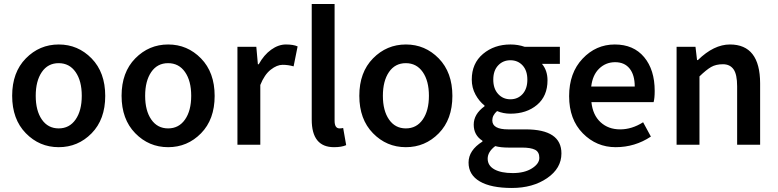

<svg xmlns="http://www.w3.org/2000/svg" viewBox="-20 -726 3900 963"><path d="M189.9 -126.5Q220.7 -82 274.4 -82Q328.1 -82 359.1 -126.5Q390.1 -170.9 390.1 -245.6Q390.1 -320.3 359.1 -364.7Q328.1 -409.2 274.2 -409.2Q220.2 -409.2 189.7 -364.5Q159.2 -319.8 159.2 -245.4Q159.2 -170.9 189.9 -126.5ZM439.5 -57.4Q371.1 12.2 274.4 12.2Q177.7 12.2 109.4 -57.9Q41 -127.9 41 -245.6Q41 -363.3 109.6 -433.1Q178.2 -502.9 274.7 -502.9Q371.1 -502.9 439.5 -432.9Q507.8 -362.8 507.8 -244.9Q507.8 -127 439.5 -57.4Z M738.8 -126.5Q769.5 -82 823.2 -82Q877 -82 908 -126.5Q939 -170.9 939 -245.6Q939 -320.3 908 -364.7Q877 -409.2 823 -409.2Q769 -409.2 738.5 -364.5Q708 -319.8 708 -245.4Q708 -170.9 738.8 -126.5ZM988.3 -57.4Q919.9 12.2 823.2 12.2Q726.6 12.2 658.2 -57.9Q589.8 -127.9 589.8 -245.6Q589.8 -363.3 658.4 -433.1Q727.1 -502.9 823.5 -502.9Q919.9 -502.9 988.3 -432.9Q1056.6 -362.8 1056.6 -244.9Q1056.6 -127 988.3 -57.4Z M1170.9 0V-491.2H1265.6L1273.4 -403.8H1277.8Q1303.7 -450.7 1340.1 -476.8Q1376.5 -502.9 1414.1 -502.9Q1451.7 -502.9 1472.7 -493.2L1452.6 -393.1Q1425.8 -400.9 1397.5 -400.9Q1369.1 -400.9 1337.9 -376.5Q1306.6 -352.1 1285.6 -299.8V0Z M1655.3 12.2Q1543.5 12.2 1543.5 -126V-706.1H1658.2V-120.1Q1658.2 -82 1683.1 -82Q1691.9 -82 1701.2 -84L1716.3 2Q1693.4 12.2 1655.3 12.2Z M1931.2 -126.5Q1961.9 -82 2015.6 -82Q2069.3 -82 2100.3 -126.5Q2131.3 -170.9 2131.3 -245.6Q2131.3 -320.3 2100.3 -364.7Q2069.3 -409.2 2015.4 -409.2Q1961.4 -409.2 1930.9 -364.5Q1900.4 -319.8 1900.4 -245.4Q1900.4 -170.9 1931.2 -126.5ZM2180.7 -57.4Q2112.3 12.2 2015.6 12.2Q1918.9 12.2 1850.6 -57.9Q1782.2 -127.9 1782.2 -245.6Q1782.2 -363.3 1850.8 -433.1Q1919.4 -502.9 2015.9 -502.9Q2112.3 -502.9 2180.7 -432.9Q2249 -362.8 2249 -244.9Q2249 -127 2180.7 -57.4Z M2598.1 14.2H2531.2Q2491.2 14.2 2463.9 6.8Q2425.8 35.6 2426 70.3Q2426.3 105 2459.7 123.5Q2493.2 142.1 2551.8 142.1Q2610.4 142.1 2647.7 118.7Q2685.1 95.2 2685.1 65.7Q2685.1 36.1 2663.6 25.1Q2642.1 14.2 2598.1 14.2ZM2478.5 -254.6Q2502.9 -228 2540 -228Q2577.1 -228 2601.1 -254.4Q2625 -280.8 2625 -326.4Q2625 -372.1 2601.1 -397.9Q2577.1 -423.8 2540 -423.8Q2502.9 -423.8 2478.5 -397.9Q2454.1 -372.1 2454.1 -326.7Q2454.1 -281.2 2478.5 -254.6ZM2399.9 -16.1V-20Q2356 -47.9 2356 -100.8Q2356 -153.8 2410.2 -192.9V-196.8Q2383.3 -217.8 2364.7 -252Q2346.2 -286.1 2346.2 -327.1Q2346.2 -408.2 2402.6 -455.6Q2459 -502.9 2540 -502.9Q2578.1 -502.9 2611.8 -491.2H2788.1V-405.8H2698.2Q2726.1 -372.6 2726.1 -323.2Q2726.1 -244.1 2673.6 -200Q2621.1 -155.8 2540 -155.8Q2504.9 -155.8 2473.1 -168.9Q2449.2 -147.9 2449.2 -122.1Q2449.2 -77.1 2528.8 -77.1H2616.2Q2796.4 -77.1 2795.9 43.9Q2795.9 118.2 2724.1 167.5Q2652.3 216.8 2547.4 216.8Q2442.4 216.8 2386.2 183.8Q2330.1 150.9 2330.1 89.4Q2330.1 27.8 2399.9 -16.1Z M3163.6 -292Q3163.6 -350.1 3137.9 -382.1Q3112.3 -414.1 3065.4 -414.1Q3018.6 -414.1 2985.4 -382.1Q2952.1 -350.1 2945.3 -292ZM3263.7 -270Q3263.7 -233.9 3258.3 -213.9H2946.3Q2953.1 -148.9 2992.2 -113Q3031.2 -77.1 3090.3 -77.1Q3149.4 -77.1 3205.6 -112.8L3244.6 -41Q3164.6 12.2 3068.1 12.2Q2971.7 12.2 2903.1 -57.4Q2834.5 -127 2834.5 -243.7Q2834.5 -360.4 2901.9 -431.6Q2969.2 -502.9 3063.5 -502.9Q3157.7 -502.9 3210.7 -439.5Q3263.7 -376 3263.7 -270Z M3373.5 0V-491.2H3468.3L3476.1 -424.8H3480.5Q3560.5 -502.9 3641.1 -502.9Q3792 -502.9 3792.5 -308.1V0H3677.2V-293Q3677.2 -353 3659.2 -378.4Q3641.1 -403.8 3606 -403.8Q3570.8 -403.8 3546.6 -389.9Q3522.5 -376 3488.3 -342.8V0Z"/></svg>

Font: SourceSansPro-Semibold
Style: Regular
Weight: 600
Designer: Paul D. Hunt
Foundry: Adobe Systems Incorporated
Version: Version 2.020;PS 2.0;hotconv 1.0.86;makeotf.lib2.5.63406